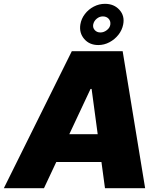

<svg xmlns="http://www.w3.org/2000/svg" viewBox="-43 -999 858 1019"><path d="M190.3 0H-22.7L338.1 -727.3H608L727.3 0H514.2L495.4 -139.2H255.7ZM324.9 -286.9H475.5L443.2 -527H437.5ZM478.7 -759.9Q431.8 -759.9 404.1 -792.1Q376.4 -824.2 383.5 -869.3Q388.5 -899.9 407.7 -924.7Q426.8 -949.6 454.9 -964.1Q483 -978.7 514.2 -978.7Q562.1 -978.7 590.9 -946.7Q619.7 -914.8 610.8 -869.3Q605.1 -839.5 585.6 -814.6Q566.1 -789.8 538 -774.9Q509.9 -759.9 478.7 -759.9ZM490.1 -826.7Q508.2 -826.7 524.3 -839.3Q540.5 -851.9 542.6 -869.3Q544.7 -887.4 533.4 -899.7Q522 -911.9 502.8 -911.9Q484.7 -911.9 470 -899.5Q455.3 -887.1 451.7 -869.3Q448.5 -852.3 459.7 -839.5Q470.9 -826.7 490.1 -826.7Z"/></svg>

Font: Inter UI Black
Style: Italic
Weight: 900
Italic angle: -9.39999°
Designer: Rasmus Andersson
Foundry: rsms
Version: 3.2;8d6f07862